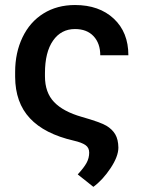

<svg xmlns="http://www.w3.org/2000/svg" viewBox="-20 -558 567 761"><path d="M277.3 -538.1Q206.1 -538.1 152.3 -504.6Q98.6 -471.2 69.3 -410.2Q40 -349.1 40 -272.5V-253.4Q40.5 -151.4 98.4 -89.4Q156.2 -27.3 272.5 -0.5Q304.2 6.8 318.8 17.1Q333.5 27.3 333.5 46.9Q333.5 68.4 323.2 87.4Q313 106.4 288.1 133.3L350.1 182.6Q387.2 155.3 418.2 108.6Q449.2 62 449.2 26.9Q448.7 -5.4 436.8 -25.6Q424.8 -45.9 401.4 -59.8Q377.9 -73.7 304.2 -94.7Q230.5 -115.7 194.3 -153.6Q158.2 -191.4 158.2 -255.4V-268.1Q158.2 -351.1 190.2 -397Q222.2 -442.9 277.3 -442.9Q324.2 -442.9 350.8 -414.6Q377.4 -386.2 377.4 -338.9H488.8Q488.8 -430.2 430.9 -484.1Q373 -538.1 277.3 -538.1Z"/></svg>

Font: FAU Chimera Medium
Style: Regular
Weight: 500
Version: Version 1.002;hotconv 1.0.117;makeotfexe 2.5.65602